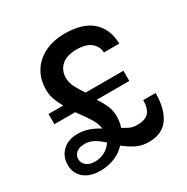

<svg xmlns="http://www.w3.org/2000/svg" viewBox="-142 -715 824 848"><g transform="rotate(-30 270.0 -291.0)"><path d="M133 11Q81 11 50.5 -14.5Q20 -40 20 -84Q20 -126 48.5 -153.5Q77 -181 126 -181Q155 -181 183.5 -171Q212 -161 246 -138L231 -105Q232 -109 233 -116Q234 -123 234 -130Q234 -164 217 -193Q200 -222 165 -269H59V-321H134Q121 -343 112 -367Q103 -391 103 -419Q103 -472 127.5 -511Q152 -550 196 -571.5Q240 -593 298 -593Q390 -593 437 -550.5Q484 -508 485 -434H407Q405 -466 380.5 -486Q356 -506 309 -506Q257 -506 231 -482Q205 -458 205 -421Q205 -395 218 -370.5Q231 -346 248 -321H441V-269H275Q291 -245 303 -219Q315 -193 315 -164Q315 -149 313 -135Q311 -121 306 -108Q321 -98 337 -90.5Q353 -83 375 -83Q417 -83 434.5 -103.5Q452 -124 452 -165H515Q515 -83 482.5 -37.5Q450 8 383 8Q345 8 316.5 -7Q288 -22 263 -42Q241 -17 207 -3Q173 11 133 11ZM73 -82Q73 -62 89.5 -49Q106 -36 132 -36Q161 -36 184 -49Q207 -62 220 -83Q199 -102 177.5 -114.5Q156 -127 130 -127Q104 -127 88.5 -115Q73 -103 73 -82Z"/></g></svg>

Font: Rokkitt SemiBold
Style: Regular
Weight: 600
Designer: Vernon Adams
Foundry: Vernon Adams
Version: Version 3.103